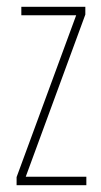

<svg xmlns="http://www.w3.org/2000/svg" viewBox="-20 -640 298 567"><path d="M235 -93H29V-117L205 -595H43V-620H232V-597L56 -118H235Z"/></svg>

Font: Noto Sans Kannada UI ExtraCondensed Thin
Style: Regular
Weight: 100
Width: 2
Designer: Jelle Bosma - Monotype Design Team
Foundry: Monotype Imaging Inc.
Version: Version 2.005; ttfautohint (v1.8.4.7-5d5b)